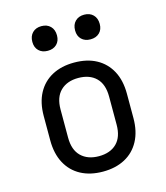

<svg xmlns="http://www.w3.org/2000/svg" viewBox="-116 -866 832 963"><g transform="rotate(-15 300.0 -384.5)"><path d="M300 8Q234 8 185.5 -18Q137 -44 110.5 -93.5Q84 -143 84 -212V-338Q84 -408 110.5 -457Q137 -506 185.5 -532Q234 -558 300 -558Q367 -558 415 -532Q463 -506 489.5 -457Q516 -408 516 -338V-212Q516 -143 489.5 -93.5Q463 -44 414.5 -18Q366 8 300 8ZM300 -72Q359 -72 392.5 -105Q426 -138 426 -202V-348Q426 -412 392.5 -445Q359 -478 300 -478Q242 -478 208 -445Q174 -412 174 -348V-202Q174 -138 208 -105Q242 -72 300 -72ZM411 -649Q382 -649 364.5 -666Q347 -683 347 -712Q347 -742 364.5 -759.5Q382 -777 411 -777Q440 -777 457.5 -759.5Q475 -742 475 -712Q475 -683 457.5 -666Q440 -649 411 -649ZM189 -649Q160 -649 142.5 -666Q125 -683 125 -712Q125 -742 142.5 -759.5Q160 -777 189 -777Q218 -777 235.5 -759.5Q253 -742 253 -712Q253 -683 235.5 -666Q218 -649 189 -649Z"/></g></svg>

Font: JetBrains Mono
Style: Regular
Weight: 400
Monospace: yes
Designer: Philipp Nurullin, Konstantin Bulenkov
Foundry: JetBrains
Version: Version 2.305